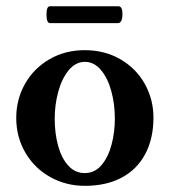

<svg xmlns="http://www.w3.org/2000/svg" viewBox="-20 -586 543 617"><path d="M32.2 -207Q32.2 -266.6 60.3 -316.4Q88.4 -366.2 138.7 -395.5Q189 -424.8 252 -424.8Q316.4 -424.8 366.9 -395.5Q417.5 -366.2 445.3 -316.4Q473.1 -266.6 473.1 -208Q473.1 -140.6 446.8 -91.1Q420.4 -41.5 370.8 -15.1Q321.3 11.2 252.9 11.2Q191.9 11.2 141.4 -17.1Q90.8 -45.4 61.5 -95.5Q32.2 -145.5 32.2 -207ZM349.1 -205.1Q349.1 -251.5 337.6 -293.5Q326.2 -335.4 304.2 -361.3Q282.2 -387.2 252.9 -387.2Q222.7 -387.2 200.4 -359.9Q178.2 -332.5 167 -290.5Q155.8 -248.5 155.8 -205.1Q155.8 -157.7 166.7 -117.7Q177.7 -77.6 199.5 -53.7Q221.2 -29.8 252 -29.8Q284.7 -29.8 306.4 -55.7Q328.1 -81.5 338.6 -121.6Q349.1 -161.6 349.1 -205.1ZM140.6 -511.7Q129.4 -511.7 129.4 -540Q129.4 -565.9 140.6 -565.9H360.4Q373.5 -565.9 373.5 -541Q373.5 -511.7 358.4 -511.7Z"/></svg>

Font: JuniusX
Style: Bold
Weight: 700
Designer: Peter S. Baker
Foundry: Briery Creek Software
Version: Version 1.004